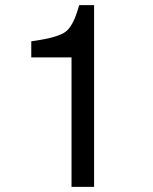

<svg xmlns="http://www.w3.org/2000/svg" viewBox="-20 -729 596 749"><path d="M259 -505H102V-568L110 -569Q208 -583 237 -606Q263 -627 281 -683L289 -709H347V0H259Z"/></svg>

Font: Ekushey Lal Sabuj Normal
Style: Regular
Weight: 400
Designer: Al Mamun Sumon
Foundry: Al Mamun Sumon
Version: Version 1.0